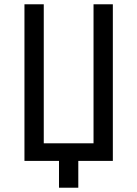

<svg xmlns="http://www.w3.org/2000/svg" viewBox="-20 -750 640 895"><path d="M255 125V0H94V-730H184V-82H416V-730H506V0H345V125Z"/></svg>

Font: Liga JetBrainsMono Nerd Font
Style: Regular
Weight: 400
Designer: Philipp Nurullin, Konstantin Bulenkov
Foundry: JetBrains
Version: Version 2.225; ttfautohint (v1.8.3)